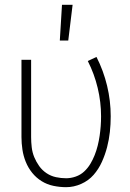

<svg xmlns="http://www.w3.org/2000/svg" viewBox="-20 -768 540 796"><path d="M254 8Q228 8 201.5 2.5Q175 -3 152.5 -17Q130 -31 113.5 -51.5Q97 -72 87 -96.5Q77 -121 73 -147.5Q69 -174 69 -200V-520H109V-200Q109 -179 111.5 -157.5Q114 -136 122 -116.5Q130 -97 142.5 -79.5Q155 -62 173 -50Q191 -38 212 -33.5Q233 -29 254 -29Q274 -29 294 -36Q314 -43 329 -57Q344 -71 354.5 -88.5Q365 -106 372.5 -125Q380 -144 385 -164Q390 -184 393 -204.5Q396 -225 397.5 -245Q399 -265 399 -286Q399 -345 385 -403.5Q371 -462 344 -515L380 -532Q409 -475 424 -412.5Q439 -350 439 -286Q439 -253 435.5 -221Q432 -189 424 -158Q416 -127 402.5 -97Q389 -67 368 -43Q347 -19 316.5 -5.5Q286 8 254 8ZM228 -600 237 -748H281L263 -600Z"/></svg>

Font: Iosevka Extralight
Style: Regular
Weight: 200
Monospace: yes
Designer: Belleve Invis
Foundry: Belleve Invis
Version: Version 32.0.1; ttfautohint (v1.8.4)